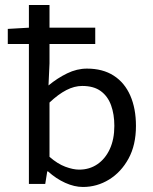

<svg xmlns="http://www.w3.org/2000/svg" viewBox="-20 -732 607 764"><path d="M310 12Q276 12 239.5 -4.5Q203 -21 171 -50H168L160 0H95V-712H177V-480L173 -392Q208 -421 247 -440Q286 -459 326 -459Q389 -459 432.5 -431Q476 -403 498.5 -351.5Q521 -300 521 -231Q521 -155 491.5 -101Q462 -47 414 -17.5Q366 12 310 12ZM295 -57Q336 -57 367.5 -78.5Q399 -100 417 -139Q435 -178 435 -231Q435 -277 422 -313Q409 -349 381 -369.5Q353 -390 307 -390Q276 -390 244 -373.5Q212 -357 177 -324V-108Q209 -80 240 -68.5Q271 -57 295 -57ZM11 -557V-617L98 -622H359V-557Z"/></svg>

Font: Source Sans 3 ExtraLight
Style: Regular
Weight: 400
Version: Version 3.052;hotconv 1.1.0;makeotfexe 2.6.0